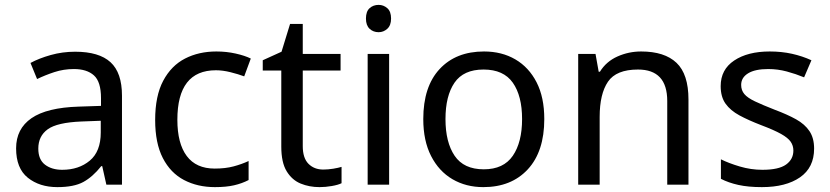

<svg xmlns="http://www.w3.org/2000/svg" viewBox="-20 -757 3402 787"><path d="M288 -545Q386 -545 433 -502Q480 -459 480 -365V0H416L399 -76H395Q360 -32 321.5 -11Q283 10 215 10Q142 10 94 -28.5Q46 -67 46 -149Q46 -229 109 -272.5Q172 -316 303 -320L394 -323V-355Q394 -422 365 -448Q336 -474 283 -474Q241 -474 203 -461.5Q165 -449 132 -433L105 -499Q140 -518 188 -531.5Q236 -545 288 -545ZM314 -259Q214 -255 175.5 -227Q137 -199 137 -148Q137 -103 164.5 -82Q192 -61 235 -61Q303 -61 348 -98.5Q393 -136 393 -214V-262Z M861 10Q790 10 734.5 -19Q679 -48 647.5 -109Q616 -170 616 -265Q616 -364 649 -426Q682 -488 738.5 -517Q795 -546 867 -546Q908 -546 946 -537.5Q984 -529 1008 -517L981 -444Q957 -453 925 -461Q893 -469 865 -469Q707 -469 707 -266Q707 -169 745.5 -117.5Q784 -66 860 -66Q904 -66 937.5 -75Q971 -84 999 -97V-19Q972 -5 939.5 2.5Q907 10 861 10Z M1305 -62Q1325 -62 1346 -65.5Q1367 -69 1380 -73V-6Q1366 1 1340 5.5Q1314 10 1290 10Q1248 10 1212.5 -4.5Q1177 -19 1155 -55Q1133 -91 1133 -156V-468H1057V-510L1134 -545L1169 -659H1221V-536H1376V-468H1221V-158Q1221 -109 1244.5 -85.5Q1268 -62 1305 -62Z M1532 -737Q1552 -737 1567.5 -723.5Q1583 -710 1583 -681Q1583 -653 1567.5 -639Q1552 -625 1532 -625Q1510 -625 1495 -639Q1480 -653 1480 -681Q1480 -710 1495 -723.5Q1510 -737 1532 -737ZM1575 -536V0H1487V-536Z M2211 -269Q2211 -136 2143.5 -63Q2076 10 1961 10Q1890 10 1834.5 -22.5Q1779 -55 1747 -117.5Q1715 -180 1715 -269Q1715 -402 1782 -474Q1849 -546 1964 -546Q2037 -546 2092.5 -513.5Q2148 -481 2179.5 -419.5Q2211 -358 2211 -269ZM1806 -269Q1806 -174 1843.5 -118.5Q1881 -63 1963 -63Q2044 -63 2082 -118.5Q2120 -174 2120 -269Q2120 -364 2082 -418Q2044 -472 1962 -472Q1880 -472 1843 -418Q1806 -364 1806 -269Z M2608 -546Q2704 -546 2753 -499.5Q2802 -453 2802 -349V0H2715V-343Q2715 -472 2595 -472Q2506 -472 2472 -422Q2438 -372 2438 -278V0H2350V-536H2421L2434 -463H2439Q2465 -505 2511 -525.5Q2557 -546 2608 -546Z M3317 -148Q3317 -70 3259 -30Q3201 10 3103 10Q3047 10 3006.5 1Q2966 -8 2935 -24V-104Q2967 -88 3012.5 -74.5Q3058 -61 3105 -61Q3172 -61 3202 -82.5Q3232 -104 3232 -140Q3232 -160 3221 -176Q3210 -192 3181.5 -208Q3153 -224 3100 -244Q3048 -264 3011 -284Q2974 -304 2954 -332Q2934 -360 2934 -404Q2934 -472 2989.5 -509Q3045 -546 3135 -546Q3184 -546 3226.5 -536.5Q3269 -527 3306 -510L3276 -440Q3242 -454 3205 -464Q3168 -474 3129 -474Q3075 -474 3046.5 -456.5Q3018 -439 3018 -409Q3018 -387 3031 -371.5Q3044 -356 3074.5 -341.5Q3105 -327 3156 -307Q3207 -288 3243 -268Q3279 -248 3298 -219.5Q3317 -191 3317 -148Z"/></svg>

Font: Noto Sans Mongolian
Style: Regular
Weight: 400
Designer: Monotype Design Team
Foundry: Monotype Imaging Inc.
Version: Version 3.001; ttfautohint (v1.8.4.7-5d5b)